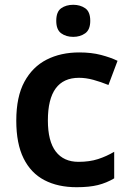

<svg xmlns="http://www.w3.org/2000/svg" viewBox="-20 -772 543 802"><path d="M300 10Q222 10 165.5 -19.5Q109 -49 78.5 -110.5Q48 -172 48 -268Q48 -368 82 -430.5Q116 -493 175 -523Q234 -553 311 -553Q362 -553 402 -542.5Q442 -532 471 -518L433 -417Q401 -430 370 -438.5Q339 -447 310 -447Q180 -447 180 -269Q180 -182 213 -139Q246 -96 308 -96Q354 -96 389.5 -107.5Q425 -119 457 -138V-27Q425 -8 389 1Q353 10 300 10ZM286 -752Q315 -752 336 -737.5Q357 -723 357 -685Q357 -648 336 -633Q315 -618 286 -618Q256 -618 235.5 -633Q215 -648 215 -685Q215 -723 235.5 -737.5Q256 -752 286 -752Z"/></svg>

Font: Noto Sans Adlam SemiBold
Style: Regular
Weight: 600
Version: Version 3.001